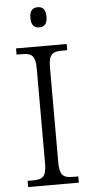

<svg xmlns="http://www.w3.org/2000/svg" viewBox="-61 -950 470 985"><g transform="rotate(-5 174.0 -457.5)"><path d="M172 -811C195 -811 213 -823 213 -863C213 -903 195 -915 172 -915C148 -915 130 -903 130 -863C130 -823 148 -811 172 -811ZM43 0H304V-32H278C231 -32 208 -42 208 -111V-603C208 -672 231 -682 278 -682H304V-714H43V-682H70C117 -682 140 -672 140 -603V-111C140 -42 117 -32 70 -32H43Z"/></g></svg>

Font: Noto Serif Georgian Light
Style: Regular
Weight: 300
Designer: Monotype Design Team, Akaki Razmadze
Foundry: Google LLC
Version: Version 2.003